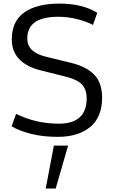

<svg xmlns="http://www.w3.org/2000/svg" viewBox="-20 -765 639 1089"><path d="M45.9 0ZM307.6 11.2Q220.7 11.2 153.1 -6.6Q85.4 -24.4 45.9 -48.8L71.3 -119.1Q184.1 -63.5 313 -63.5Q471.7 -63.5 471.7 -208Q471.7 -254.9 446.5 -283.9Q421.4 -313 355 -329.6L211.4 -365.7Q46.9 -407.2 46.9 -541.5Q46.9 -644.5 117.7 -694.6Q188.5 -744.6 317.9 -744.6Q447.3 -744.6 531.7 -692.4L507.3 -623.5Q474.6 -641.6 420.7 -655.8Q366.7 -669.9 311.5 -669.9Q134.8 -669.9 134.8 -547.4Q134.8 -505.9 161.9 -480.7Q189 -455.6 243.2 -442.4L380.4 -409.2Q468.3 -388.2 513.7 -342Q559.1 -295.9 559.1 -210.9Q559.1 -100.6 491.5 -44.7Q423.8 11.2 307.6 11.2ZM239.3 304.2H295.9L366.2 61H285.6Z"/></svg>

Font: Oxygen
Style: Normal
Weight: 400
Designer: Vernon Adams
Foundry: Vernon Adams
Version: Version Release 0.2.2 webfont; ttfautohint (v0.8.52-bc40) -l